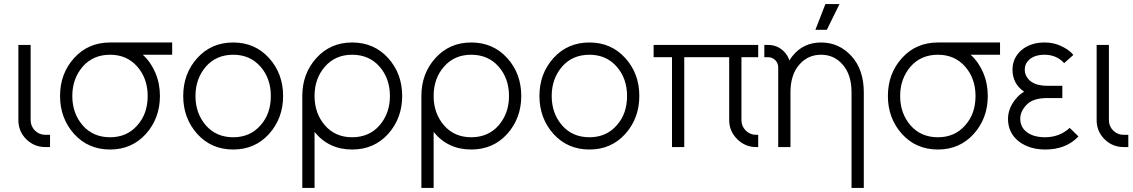

<svg xmlns="http://www.w3.org/2000/svg" viewBox="-20 -720 5548 940"><path d="M70 -500V-132Q70 -77 108 -39Q147 0 202 0H225V-60H202Q172 -60 151 -81Q130 -102 130 -132V-500Z M519 -512Q412 -512 343 -436Q274 -360 274 -250Q274 -141 343 -64Q412 12 519 12Q625 12 694 -64Q763 -141 763 -250Q763 -280 757.5 -308.5Q752 -337 741 -363Q730 -389 714.5 -411.5Q699 -434 679 -452H823V-512ZM519 -452Q601 -452 652 -394Q703 -336 703 -250Q703 -207 690.5 -171Q678 -135 652 -106Q601 -48 519 -48Q436 -48 385 -106Q334 -165 334 -250Q334 -293 347 -329Q360 -365 385 -394Q436 -452 519 -452Z M1122 -512Q1015 -512 946 -436Q877 -360 877 -250Q877 -141 946 -64Q1015 12 1122 12Q1228 12 1297 -64Q1366 -141 1366 -250Q1366 -360 1297 -436Q1228 -512 1122 -512ZM1122 -452Q1204 -452 1255 -394Q1306 -336 1306 -250Q1306 -207 1293.5 -171Q1281 -135 1255 -106Q1204 -48 1122 -48Q1039 -48 988 -106Q937 -165 937 -250Q937 -293 950 -329Q963 -365 988 -394Q1039 -452 1122 -452Z M1704 -452Q1787 -452 1838 -394Q1889 -336 1889 -250Q1889 -165 1838 -106Q1787 -48 1704 -48Q1622 -48 1571 -106Q1520 -165 1520 -250Q1520 -336 1571 -394Q1622 -452 1704 -452ZM1704 -512Q1598 -512 1529 -436Q1460 -360 1460 -250V200H1520V-74Q1590 12 1704 12Q1811 12 1880 -64Q1949 -141 1949 -250Q1949 -360 1880 -436Q1811 -512 1704 -512Z M2287 -452Q2370 -452 2421 -394Q2472 -336 2472 -250Q2472 -165 2421 -106Q2370 -48 2287 -48Q2205 -48 2154 -106Q2103 -165 2103 -250Q2103 -336 2154 -394Q2205 -452 2287 -452ZM2287 -512Q2181 -512 2112 -436Q2043 -360 2043 -250V200H2103V-74Q2173 12 2287 12Q2394 12 2463 -64Q2532 -141 2532 -250Q2532 -360 2463 -436Q2394 -512 2287 -512Z M2866 -512Q2759 -512 2690 -436Q2621 -360 2621 -250Q2621 -141 2690 -64Q2759 12 2866 12Q2972 12 3041 -64Q3110 -141 3110 -250Q3110 -360 3041 -436Q2972 -512 2866 -512ZM2866 -452Q2948 -452 2999 -394Q3050 -336 3050 -250Q3050 -207 3037.5 -171Q3025 -135 2999 -106Q2948 -48 2866 -48Q2783 -48 2732 -106Q2681 -165 2681 -250Q2681 -293 2694 -329Q2707 -365 2732 -394Q2783 -452 2866 -452Z M3180 -500V-440H3270V0H3330V-440H3550V-132Q3550 -78 3589 -39Q3628 0 3682 0H3692V-60H3682Q3652 -60 3631 -81Q3610 -102 3610 -132V-440H3692V-500Z M4209 200V-268Q4209 -323 4194 -367.5Q4179 -412 4149 -445Q4088 -512 4000 -512Q3913 -512 3860 -446Q3856 -441 3852 -435.5Q3848 -430 3845 -424Q3841 -436 3834.5 -447Q3828 -458 3818 -468Q3786 -500 3740 -500H3722V-440H3740Q3761 -440 3776 -425Q3790 -411 3790 -390V0H3808H3838H3850V-268Q3850 -353 3892 -402Q3934 -452 4000 -452Q4065 -452 4107 -402Q4149 -353 4149 -268V200ZM3972 -574H4028L4090 -700H4021Z M4572 -512Q4465 -512 4396 -436Q4327 -360 4327 -250Q4327 -141 4396 -64Q4465 12 4572 12Q4678 12 4747 -64Q4816 -141 4816 -250Q4816 -280 4810.5 -308.5Q4805 -337 4794 -363Q4783 -389 4767.5 -411.5Q4752 -434 4732 -452H4876V-512ZM4572 -452Q4654 -452 4705 -394Q4756 -336 4756 -250Q4756 -207 4743.5 -171Q4731 -135 4705 -106Q4654 -48 4572 -48Q4489 -48 4438 -106Q4387 -165 4387 -250Q4387 -293 4400 -329Q4413 -365 4438 -394Q4489 -452 4572 -452Z M5181 -300H5108Q5048 -300 5019 -328Q4997 -350 4997 -379Q4997 -408 5019 -428Q5046 -452 5094 -452Q5152 -452 5190 -411L5235 -451Q5224 -465 5208 -476Q5192 -487 5172 -496Q5137 -512 5094 -512Q5023 -512 4978 -472Q4937 -434 4937 -379Q4937 -310 4994 -271Q4975 -260 4961 -245Q4947 -230 4936 -212Q4915 -176 4915 -139Q4915 -68 4970 -26Q5022 12 5098 12Q5199 12 5260 -52L5217 -94Q5169 -49 5098 -48Q5039 -48 5006 -74Q4975 -98 4975 -139Q4975 -176 5008 -209Q5039 -240 5108 -240H5181Z M5349 -500V-132Q5349 -77 5387 -39Q5426 0 5481 0H5504V-60H5481Q5451 -60 5430 -81Q5409 -102 5409 -132V-500Z"/></svg>

Font: Unageo
Style: Light
Weight: 300
Designer: Richard Sepsi
Foundry: Richard Sepsi
Version: Version 2.000